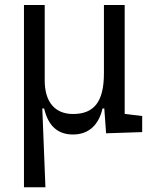

<svg xmlns="http://www.w3.org/2000/svg" viewBox="-20 -538 626 782"><path d="M277.3 9.8C339.4 9.8 381.8 -26.9 397.5 -96.2H404.8L412.1 4.9L559.1 0V-65.4L487.8 -74.2V-517.6H403.3V-239.3C403.3 -120.1 360.4 -73.7 277.3 -73.7C204.1 -73.7 162.1 -122.6 162.1 -210V-517.6H77.6V224.6H165L152.3 -96.2H159.7C176.3 -25.4 214.8 9.8 277.3 9.8Z"/></svg>

Font: Cascadia Mono PL SemiLight
Style: Regular
Weight: 350
Monospace: yes
Designer: Aaron Bell
Foundry: Saja Typeworks
Version: Version 2404.023